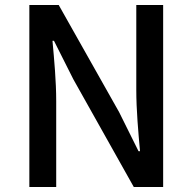

<svg xmlns="http://www.w3.org/2000/svg" viewBox="-20 -754 774 772"><path d="M216 -734H98V-2H206V-347C206 -428 198 -513 191 -590H197L275 -435L518 -2H636V-734H528V-393C528 -312 536 -223 543 -146H537L459 -303Z"/></svg>

Font: Bithumb Trading Sans Medium
Style: Regular
Weight: 500
Designer: Ham Hyungwon
Foundry: Bithumb
Version: Version 1.200;FEAKit 1.0